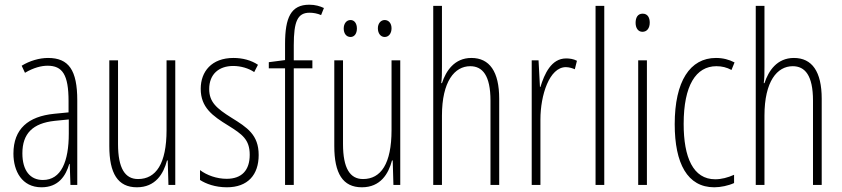

<svg xmlns="http://www.w3.org/2000/svg" viewBox="-20 -785 3576 815"><path d="M184 -539C147 -539 106 -527 72 -506L86 -476C123 -498 156 -506 182 -506C245 -506 271 -468 271 -356V-308L210 -302C100 -291 37 -238 37 -133C37 -59 73 10 156 10C228 10 259 -38 274 -89H276L279 0H308V-359C308 -487 272 -539 184 -539ZM212 -272 272 -278V-218C272 -100 240 -21 162 -21C108 -21 75 -61 75 -134C75 -218 119 -262 212 -272Z M724 -529H687V-233C687 -90 642 -25 566 -25C511 -25 481 -70 481 -174V-529H444V-165C444 -49 480 10 561 10C640 10 674 -47 689 -104H692L695 0H724Z M1078 -127C1078 -213 1029 -244 963 -285C899 -325 868 -352 868 -407C868 -470 909 -505 970 -505C1002 -505 1036 -495 1059 -479L1075 -510C1047 -529 1010 -539 971 -539C878 -539 832 -481 832 -408C832 -329 882 -293 949 -252C1008 -215 1040 -193 1040 -128C1040 -63 1007 -26 942 -26C900 -26 858 -41 829 -63V-21C854 -5 893 10 943 10C1032 10 1078 -43 1078 -127Z M1306 -495V-529H1227V-593C1227 -694 1243 -731 1294 -731C1310 -731 1327 -728 1343 -721L1355 -751C1338 -759 1318 -765 1293 -765C1215 -765 1190 -711 1190 -598V-530L1121 -521V-495H1190V0H1227V-495Z M1439 -664C1439 -643 1450 -628 1468 -628C1484 -628 1495 -642 1495 -664C1495 -686 1484 -700 1468 -700C1450 -700 1439 -684 1439 -664ZM1584 -665C1584 -643 1596 -628 1613 -628C1630 -628 1642 -643 1642 -665C1642 -687 1629 -700 1613 -700C1596 -700 1584 -685 1584 -665ZM1679 -529H1642V-233C1642 -90 1597 -25 1521 -25C1466 -25 1436 -70 1436 -174V-529H1399V-165C1399 -49 1435 10 1516 10C1595 10 1629 -47 1644 -104H1647L1650 0H1679Z M1856 -503V-760H1819V0H1856V-294C1856 -440 1910 -504 1976 -504C2028 -504 2062 -465 2062 -358V0H2099V-366C2099 -481 2058 -539 1981 -539C1909 -539 1873 -484 1856 -432H1853C1856 -455 1856 -472 1856 -503Z M2383 -537C2320 -537 2291 -471 2274 -416H2272L2266 -529H2237V0H2274V-278C2274 -381 2312 -500 2382 -500C2396 -500 2411 -495 2420 -491L2429 -527C2414 -535 2397 -537 2383 -537Z M2545 0V-760H2508V0Z M2708 -727C2686 -727 2678 -709 2678 -688C2678 -667 2688 -650 2707 -650C2726 -650 2738 -665 2738 -689C2738 -709 2730 -727 2708 -727ZM2726 -529H2689V0H2726Z M3012 10C3039 10 3072 3 3096 -8V-43C3069 -31 3042 -24 3016 -24C2922 -24 2882 -117 2882 -259C2882 -422 2934 -504 3021 -504C3044 -504 3065 -499 3085 -488L3098 -520C3075 -532 3049 -539 3019 -539C2909 -539 2844 -440 2844 -258C2844 -91 2898 10 3012 10Z M3225 -503V-760H3188V0H3225V-294C3225 -440 3279 -504 3345 -504C3397 -504 3431 -465 3431 -358V0H3468V-366C3468 -481 3427 -539 3350 -539C3278 -539 3242 -484 3225 -432H3222C3225 -455 3225 -472 3225 -503Z"/></svg>

Font: Noto Sans Kannada ExtraCondensed ExtraLight
Style: Regular
Weight: 200
Width: 2
Designer: Jelle Bosma - Monotype Design Team
Foundry: Monotype Imaging Inc.
Version: Version 2.005